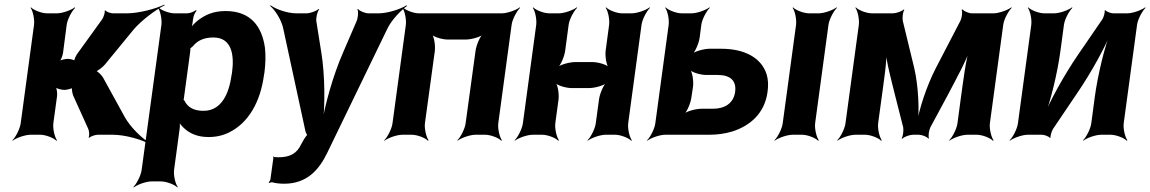

<svg xmlns="http://www.w3.org/2000/svg" viewBox="-20 -586 5002 835"><path d="M298 -171 364 -25C368 -16 370 5 365 11L369 13C373 7 395 0 405 0H470C525 0 597 21 631 41L633 37C600 18 547 -32 522 -78L428 -249C422 -259 403 -279 394 -279V-275C403 -275 428 -295 436 -305L559 -455C595 -498 659 -545 696 -563L695 -566C658 -548 584 -528 531 -528H471C461 -528 441 -535 439 -541L435 -539C438 -533 430 -511 425 -503L316 -352C310 -344 301 -324 303 -318L307 -320C305 -326 283 -330 275 -330C263 -330 242 -325 235 -319L237 -316C244 -322 252 -343 254 -355L270 -478C273 -502 293 -539 307 -552L305 -554C290 -542 251 -528 227 -528H185C161 -528 126 -542 115 -554L113 -552C123 -539 131 -502 128 -478L70 -50C67 -26 48 11 34 24L35 26C50 14 89 0 113 0H155C179 0 214 14 225 26L228 24C218 11 209 -26 212 -50L228 -167C230 -180 227 -203 221 -210L218 -208C224 -201 247 -195 260 -195C269 -195 293 -200 298 -206L294 -208C290 -202 295 -179 298 -171Z M819 -500 820 -503C820 -514 828 -533 835 -539L832 -542C825 -536 806 -528 794 -528H739C715 -528 680 -542 669 -554L667 -552C677 -539 685 -502 682 -478L596 153C593 177 574 214 560 227L562 229C577 217 615 203 639 203H680C704 203 740 217 751 229L753 227C743 214 734 177 737 153L761 -24C763 -37 763 -54 759 -62L756 -60C759 -52 770 -38 779 -30C804 -6 838 10 887 10C920 10 951 3 978 -11C1060 -52 1112 -141 1128 -259L1130 -270C1135 -310 1136 -347 1132 -380C1119 -469 1072 -538 961 -538C908 -538 870 -521 838 -495C827 -486 811 -470 807 -461L810 -460C815 -469 818 -487 819 -500ZM865 -104C822 -104 796 -120 783 -147C782 -149 776 -155 775 -154L778 -151C779 -152 781 -165 781 -168L807 -360C807 -363 809 -377 808 -378L805 -375C806 -374 816 -382 818 -384C838 -409 866 -423 908 -423C987 -423 1000 -349 989 -270L987 -259C976 -180 944 -104 865 -104Z M1169 100 1156 194C1155 199 1151 205 1149 206L1150 210C1153 208 1161 206 1165 207C1179 211 1196 213 1216 213C1316 213 1368 151 1403 79L1665 -462C1682 -498 1725 -543 1750 -560L1748 -563C1722 -546 1665 -528 1627 -528H1583C1568 -528 1543 -538 1537 -547L1534 -545C1540 -536 1537 -507 1530 -492L1473 -360C1428 -258 1390 -120 1379 -40H1383C1394 -120 1394 -258 1377 -360L1356 -492C1353 -507 1360 -536 1368 -545L1365 -547C1357 -538 1328 -528 1313 -528H1269C1230 -528 1179 -546 1157 -563L1155 -560C1176 -543 1205 -498 1212 -461L1308 -17C1308 -13 1315 3 1319 3V-1C1315 -1 1306 14 1303 18L1290 41C1272 80 1243 98 1191 98C1185 98 1178 97 1172 97C1171 97 1171 95 1171 94L1167 96C1168 97 1169 99 1169 100Z M2147 -50 2205 -478C2208 -502 2228 -539 2242 -552L2240 -554C2225 -542 2186 -528 2162 -528H1802C1778 -528 1743 -542 1732 -554L1730 -552C1740 -539 1748 -502 1745 -478L1687 -50C1684 -26 1665 11 1651 24L1652 26C1667 14 1706 0 1730 0H1771C1795 0 1830 14 1841 26L1844 24C1834 11 1825 -26 1828 -50L1871 -364C1874 -388 1868 -428 1857 -440L1855 -438C1865 -425 1904 -414 1928 -414H2005C2029 -414 2070 -425 2084 -438L2082 -440C2067 -428 2051 -388 2048 -364L2005 -50C2002 -26 1983 11 1969 24L1970 26C1985 14 2024 0 2048 0H2090C2114 0 2149 14 2160 26L2163 24C2153 11 2144 -26 2147 -50Z M2712 -50 2770 -478C2773 -502 2793 -539 2807 -552L2805 -554C2790 -542 2751 -528 2727 -528H2686C2662 -528 2627 -542 2616 -554L2614 -552C2624 -539 2632 -502 2629 -478L2614 -366C2611 -342 2617 -302 2628 -290L2630 -292C2620 -305 2581 -316 2557 -316H2481C2457 -316 2416 -305 2402 -292L2404 -290C2419 -302 2435 -342 2438 -366L2453 -478C2456 -502 2476 -539 2490 -552L2488 -554C2473 -542 2434 -528 2410 -528H2369C2345 -528 2310 -542 2299 -554L2297 -552C2307 -539 2315 -502 2312 -478L2254 -50C2251 -26 2232 11 2218 24L2219 26C2234 14 2273 0 2297 0H2338C2362 0 2397 14 2408 26L2411 24C2401 11 2392 -26 2395 -50L2409 -153C2412 -177 2406 -217 2395 -229L2393 -227C2403 -214 2442 -203 2466 -203H2542C2566 -203 2607 -214 2621 -227L2619 -229C2604 -217 2588 -177 2585 -153L2571 -50C2568 -26 2549 11 2535 24L2536 26C2551 14 2590 0 2614 0H2655C2679 0 2714 14 2725 26L2728 24C2718 11 2709 -26 2712 -50Z M3023 -424 3030 -478C3033 -502 3053 -539 3067 -552L3065 -554C3050 -542 3011 -528 2987 -528H2945C2921 -528 2886 -542 2875 -554L2873 -552C2883 -539 2891 -502 2888 -478L2830 -50C2827 -26 2808 11 2794 24L2795 26C2810 14 2849 0 2873 0H3065C3101 0 3134 -5 3164 -14C3240 -38 3305 -91 3318 -186C3322 -214 3321 -240 3314 -263C3291 -334 3220 -374 3116 -374H3066C3042 -374 3001 -363 2987 -350L2989 -348C3004 -360 3020 -400 3023 -424ZM3525 -50 3583 -478C3586 -502 3606 -539 3620 -552L3618 -554C3603 -542 3564 -528 3540 -528H3499C3475 -528 3440 -542 3429 -554L3427 -552C3437 -539 3445 -502 3442 -478L3384 -50C3381 -26 3362 11 3348 24L3349 26C3364 14 3403 0 3427 0H3468C3492 0 3527 14 3538 26L3541 24C3531 11 3522 -26 3525 -50ZM3177 -186C3170 -136 3131 -113 3080 -113H3030C3006 -113 2965 -102 2951 -89L2953 -87C2968 -99 2984 -139 2987 -163L2994 -210C2997 -234 2991 -274 2980 -286L2978 -284C2988 -271 3027 -260 3051 -260H3101C3154 -260 3184 -237 3177 -186Z M3956 -290 3906 -496C3904 -508 3906 -535 3913 -543L3910 -545C3904 -537 3877 -528 3863 -528H3772C3748 -528 3713 -542 3702 -554L3700 -552C3710 -539 3718 -502 3715 -478L3657 -50C3654 -26 3635 11 3621 24L3622 26C3637 14 3676 0 3700 0H3742C3766 0 3801 14 3812 26L3815 24C3805 11 3796 -26 3799 -50L3814 -160C3823 -229 3838 -320 3835 -371L3831 -370C3834 -319 3857 -235 3873 -170L3908 -32C3910 -20 3908 7 3901 15L3905 17C3911 9 3937 0 3950 0H3976C3989 0 4013 9 4017 17L4020 15C4016 7 4020 -20 4026 -32L4102 -173C4137 -240 4184 -325 4201 -378L4197 -379C4180 -326 4169 -233 4159 -162L4144 -50C4141 -26 4122 11 4108 24L4109 26C4124 14 4163 0 4187 0H4228C4252 0 4287 14 4298 26L4301 24C4291 11 4282 -26 4285 -50L4343 -478C4346 -502 4366 -539 4380 -552L4378 -554C4363 -542 4324 -528 4300 -528H4207C4194 -528 4171 -537 4167 -545L4162 -543C4167 -535 4163 -508 4157 -496L4050 -290C4010 -213 3975 -106 3967 -44H3971C3979 -106 3974 -213 3956 -290Z M4774 -502 4667 -346C4609 -261 4545 -146 4517 -75L4521 -74C4549 -145 4579 -269 4592 -366L4607 -478C4610 -502 4630 -539 4644 -552L4642 -554C4627 -542 4588 -528 4564 -528H4522C4498 -528 4463 -542 4452 -554L4450 -552C4460 -539 4468 -502 4465 -478L4407 -50C4404 -26 4385 11 4371 24L4372 26C4387 14 4426 0 4450 0H4512C4522 0 4543 8 4546 14L4549 12C4547 6 4554 -17 4560 -26L4666 -183C4724 -268 4788 -383 4815 -453L4812 -454C4784 -384 4754 -260 4741 -163L4726 -50C4723 -26 4704 11 4690 24L4691 26C4706 14 4745 0 4769 0H4810C4834 0 4869 14 4880 26L4883 24C4873 11 4864 -26 4867 -50L4925 -478C4928 -502 4948 -539 4962 -552L4960 -554C4945 -542 4906 -528 4882 -528H4821C4811 -528 4790 -536 4787 -542L4784 -540C4786 -533 4780 -511 4774 -502Z"/></svg>

Font: Asimov
Style: EdgeIt
Weight: 500
Designer: Google
Version: Version 2.000980: 2014